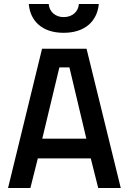

<svg xmlns="http://www.w3.org/2000/svg" viewBox="-20 -934 639 954"><path d="M123 -914C130 -831 188 -771 296 -771C405 -771 463 -831 471 -914H372C369 -876 340 -849 296 -849C255 -849 225 -876 222 -914H123ZM325 -599 409 -245H190L275 -599ZM131 0 168 -147H431L468 0H580L410 -692H189L20 0Z"/></svg>

Font: RazerF5 SemiBold
Style: Regular
Weight: 600
Foundry: Razer Inc.
Version: Version 2